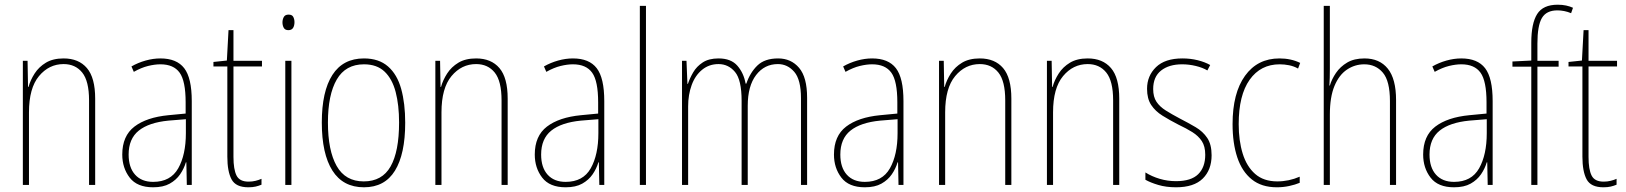

<svg xmlns="http://www.w3.org/2000/svg" viewBox="-20 -785 6902 815"><path d="M250 -537Q314 -537 349 -496Q384 -455 384 -366V0H358V-359Q358 -441 329 -477Q300 -513 250 -513Q188 -513 145.5 -462Q103 -411 103 -308V0H77V-527H97L99 -416H101Q109 -445 127 -473Q145 -501 175 -519Q205 -537 250 -537Z M661 -537Q730 -537 762 -495.5Q794 -454 794 -356V0H773L771 -96H769Q761 -69 744.5 -45Q728 -21 700.5 -5.5Q673 10 630 10Q562 10 530.5 -31Q499 -72 499 -129Q499 -208 550.5 -247.5Q602 -287 695 -296L768 -303V-351Q768 -441 742.5 -476.5Q717 -512 661 -512Q637 -512 608.5 -505Q580 -498 548 -480L538 -503Q566 -519 598 -528Q630 -537 661 -537ZM695 -273Q612 -265 569 -230.5Q526 -196 526 -129Q526 -74 553.5 -43.5Q581 -13 630 -13Q704 -13 736.5 -70.5Q769 -128 769 -220V-279Z M1035 -14Q1051 -14 1065 -17.5Q1079 -21 1090 -26V-1Q1078 4 1065 7Q1052 10 1034 10Q981 10 963 -23.5Q945 -57 945 -120V-503H886V-522L943 -528L950 -657H971V-527H1092V-503H971V-119Q971 -66 984 -40Q997 -14 1035 -14Z M1205 -723Q1220 -723 1225 -713Q1230 -703 1230 -691Q1230 -676 1224 -666.5Q1218 -657 1204 -657Q1190 -657 1184.5 -667Q1179 -677 1179 -690Q1179 -702 1184.5 -712.5Q1190 -723 1205 -723ZM1217 -527V0H1191V-527Z M1700 -264Q1700 -131 1656.5 -60.5Q1613 10 1525 10Q1436 10 1391 -61Q1346 -132 1346 -265Q1346 -397 1391 -467Q1436 -537 1525 -537Q1588 -537 1627 -503Q1666 -469 1683 -407.5Q1700 -346 1700 -264ZM1372 -265Q1372 -146 1409 -80.5Q1446 -15 1524 -15Q1602 -15 1638 -78.5Q1674 -142 1674 -265Q1674 -339 1659.5 -394.5Q1645 -450 1612.5 -481Q1580 -512 1525 -512Q1447 -512 1409.5 -447.5Q1372 -383 1372 -265Z M2001 -537Q2065 -537 2100 -496Q2135 -455 2135 -366V0H2109V-359Q2109 -441 2080 -477Q2051 -513 2001 -513Q1939 -513 1896.5 -462Q1854 -411 1854 -308V0H1828V-527H1848L1850 -416H1852Q1860 -445 1878 -473Q1896 -501 1926 -519Q1956 -537 2001 -537Z M2412 -537Q2481 -537 2513 -495.5Q2545 -454 2545 -356V0H2524L2522 -96H2520Q2512 -69 2495.5 -45Q2479 -21 2451.5 -5.5Q2424 10 2381 10Q2313 10 2281.5 -31Q2250 -72 2250 -129Q2250 -208 2301.5 -247.5Q2353 -287 2446 -296L2519 -303V-351Q2519 -441 2493.5 -476.5Q2468 -512 2412 -512Q2388 -512 2359.5 -505Q2331 -498 2299 -480L2289 -503Q2317 -519 2349 -528Q2381 -537 2412 -537ZM2446 -273Q2363 -265 2320 -230.5Q2277 -196 2277 -129Q2277 -74 2304.5 -43.5Q2332 -13 2381 -13Q2455 -13 2487.5 -70.5Q2520 -128 2520 -220V-279Z M2722 0H2696V-760H2722Z M3283 -537Q3338 -537 3372 -497Q3406 -457 3406 -370V0H3380V-368Q3380 -447 3351.5 -480Q3323 -513 3282 -513Q3225 -513 3189.5 -466.5Q3154 -420 3154 -336V0H3128V-357Q3128 -446 3100 -479.5Q3072 -513 3030 -513Q2990 -513 2960.5 -489Q2931 -465 2916 -424Q2901 -383 2901 -333V0H2875V-527H2894L2898 -429H2900Q2908 -453 2922.5 -478Q2937 -503 2963 -520Q2989 -537 3030 -537Q3083 -537 3110 -506Q3137 -475 3145 -430H3148Q3164 -477 3195 -507Q3226 -537 3283 -537Z M3682 -537Q3751 -537 3783 -495.5Q3815 -454 3815 -356V0H3794L3792 -96H3790Q3782 -69 3765.5 -45Q3749 -21 3721.5 -5.5Q3694 10 3651 10Q3583 10 3551.5 -31Q3520 -72 3520 -129Q3520 -208 3571.5 -247.5Q3623 -287 3716 -296L3789 -303V-351Q3789 -441 3763.5 -476.5Q3738 -512 3682 -512Q3658 -512 3629.5 -505Q3601 -498 3569 -480L3559 -503Q3587 -519 3619 -528Q3651 -537 3682 -537ZM3716 -273Q3633 -265 3590 -230.5Q3547 -196 3547 -129Q3547 -74 3574.5 -43.5Q3602 -13 3651 -13Q3725 -13 3757.5 -70.5Q3790 -128 3790 -220V-279Z M4139 -537Q4203 -537 4238 -496Q4273 -455 4273 -366V0H4247V-359Q4247 -441 4218 -477Q4189 -513 4139 -513Q4077 -513 4034.5 -462Q3992 -411 3992 -308V0H3966V-527H3986L3988 -416H3990Q3998 -445 4016 -473Q4034 -501 4064 -519Q4094 -537 4139 -537Z M4597 -537Q4661 -537 4696 -496Q4731 -455 4731 -366V0H4705V-359Q4705 -441 4676 -477Q4647 -513 4597 -513Q4535 -513 4492.5 -462Q4450 -411 4450 -308V0H4424V-527H4444L4446 -416H4448Q4456 -445 4474 -473Q4492 -501 4522 -519Q4552 -537 4597 -537Z M5123 -126Q5123 -64 5085.5 -27Q5048 10 4972 10Q4930 10 4896.5 0Q4863 -10 4842 -22V-53Q4869 -36 4902.5 -26Q4936 -16 4972 -16Q5036 -16 5066 -45.5Q5096 -75 5096 -128Q5096 -164 5081.5 -186Q5067 -208 5041.5 -224Q5016 -240 4982 -256Q4945 -275 4914.5 -294Q4884 -313 4866.5 -339.5Q4849 -366 4849 -408Q4849 -463 4887 -500Q4925 -537 4999 -537Q5033 -537 5063.5 -529.5Q5094 -522 5117 -509L5105 -486Q5085 -498 5056 -505Q5027 -512 4998 -512Q4942 -512 4908.5 -485.5Q4875 -459 4875 -407Q4875 -374 4889 -353Q4903 -332 4928.5 -316Q4954 -300 4988 -282Q5025 -263 5055.5 -245Q5086 -227 5104.5 -199.5Q5123 -172 5123 -126Z M5400 10Q5335 10 5293.5 -23.5Q5252 -57 5232 -117Q5212 -177 5212 -258Q5212 -390 5265 -463.5Q5318 -537 5411 -537Q5460 -537 5499 -518L5490 -494Q5472 -504 5452 -508Q5432 -512 5412 -512Q5331 -512 5284.5 -446.5Q5238 -381 5238 -258Q5238 -188 5255 -133Q5272 -78 5308 -46.5Q5344 -15 5402 -15Q5451 -15 5497 -35V-9Q5478 -1 5452.5 4.5Q5427 10 5400 10Z M5625 -493Q5625 -470 5624.5 -455Q5624 -440 5623 -422H5625Q5633 -449 5651 -475.5Q5669 -502 5698.5 -519.5Q5728 -537 5772 -537Q5836 -537 5871 -493.5Q5906 -450 5906 -360V0H5880V-356Q5880 -441 5850 -476.5Q5820 -512 5771 -512Q5731 -512 5697.5 -489.5Q5664 -467 5644.5 -420Q5625 -373 5625 -299V0H5599V-760H5625Z M6183 -537Q6252 -537 6284 -495.5Q6316 -454 6316 -356V0H6295L6293 -96H6291Q6283 -69 6266.5 -45Q6250 -21 6222.5 -5.5Q6195 10 6152 10Q6084 10 6052.5 -31Q6021 -72 6021 -129Q6021 -208 6072.5 -247.5Q6124 -287 6217 -296L6290 -303V-351Q6290 -441 6264.5 -476.5Q6239 -512 6183 -512Q6159 -512 6130.5 -505Q6102 -498 6070 -480L6060 -503Q6088 -519 6120 -528Q6152 -537 6183 -537ZM6217 -273Q6134 -265 6091 -230.5Q6048 -196 6048 -129Q6048 -74 6075.5 -43.5Q6103 -13 6152 -13Q6226 -13 6258.5 -70.5Q6291 -128 6291 -220V-279Z M6596 -502H6506V0H6480V-502H6400V-524L6480 -528V-604Q6480 -686 6505 -725.5Q6530 -765 6592 -765Q6612 -765 6628 -761.5Q6644 -758 6657 -752L6649 -729Q6635 -735 6620 -738Q6605 -741 6591 -741Q6544 -741 6525 -708.5Q6506 -676 6506 -600V-527H6596Z M6787 -14Q6803 -14 6817 -17.5Q6831 -21 6842 -26V-1Q6830 4 6817 7Q6804 10 6786 10Q6733 10 6715 -23.5Q6697 -57 6697 -120V-503H6638V-522L6695 -528L6702 -657H6723V-527H6844V-503H6723V-119Q6723 -66 6736 -40Q6749 -14 6787 -14Z"/></svg>

Font: Noto Sans Khmer Condensed Thin
Style: Regular
Weight: 100
Width: 3
Designer: Danh Hong and the Monotype Design Team
Foundry: Monotype Imaging Inc.
Version: Version 2.004; ttfautohint (v1.8.4.7-5d5b)